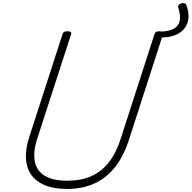

<svg xmlns="http://www.w3.org/2000/svg" viewBox="-20 -1220 1256 1259"><path d="M1202 -1187Q1218 -1146 1216 -1106.5Q1214 -1067 1192 -1036.5Q1170 -1006 1127 -989Q1084 -972 1018 -974L1030 -1012Q1096 -1015 1126 -1035.5Q1156 -1056 1159.5 -1091.5Q1163 -1127 1149 -1170Q1146 -1180 1152.5 -1187.5Q1159 -1195 1169 -1198Q1179 -1201 1189 -1199Q1199 -1197 1202 -1187ZM420 19Q332 19 273 -6Q214 -31 183.5 -76Q153 -121 150 -183Q147 -245 172 -322L390 -996Q393 -1006 400 -1010.5Q407 -1015 423 -1015Q437 -1015 443.5 -1010.5Q450 -1006 446 -995L226 -316Q197 -230 207.5 -166Q218 -102 271.5 -68.5Q325 -35 422 -35Q512 -35 579 -65Q646 -95 694 -156Q742 -217 771 -309L993 -996Q996 -1006 1003 -1010.5Q1010 -1015 1026 -1015Q1055 -1015 1049 -995L826 -305Q792 -197 735 -125Q678 -53 599.5 -17Q521 19 420 19Z"/></svg>

Font: Playwrite RO ExtraLight
Style: Regular
Weight: 250
Version: Version 1.002